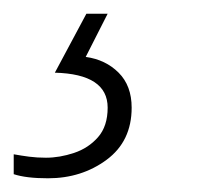

<svg xmlns="http://www.w3.org/2000/svg" viewBox="-103 -20 308 280"><path d="M-33 240Q-65 240 -83 234V205Q-72 207 -60.5 208.5Q-49 210 -36 210Q-16 210 5 203Q26 196 40 180Q54 164 54 137Q54 88 -23 86L23 0H54L22 63Q51 67 70 86Q89 105 89 137Q89 186 52.5 213Q16 240 -33 240Z"/></svg>

Font: Noto Sans Disp ExtLt
Style: Italic
Weight: 200
Italic angle: -12°
Designer: Monotype Design Team
Foundry: Monotype Imaging Inc.
Version: Version 2.000;GOOG;noto-source:20170915:90ef993387c0